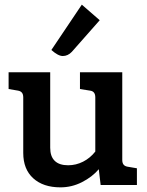

<svg xmlns="http://www.w3.org/2000/svg" viewBox="-20 -796 632 826"><path d="M569 -72V0H413L405 -68Q377 -35 333 -12.5Q289 10 240 10Q166 10 123 -29Q80 -68 80 -138V-377Q80 -390 74.5 -397Q69 -404 58 -406L17 -413V-485H196V-160Q196 -123 215.5 -104Q235 -85 273 -85Q307 -85 337.5 -100.5Q368 -116 390 -144V-377Q390 -403 368 -406L324 -413V-485H506V-108Q506 -95 511.5 -88Q517 -81 528 -79ZM201 -581 332 -776 409 -709 289 -573Q272 -555 250 -555Q230 -555 201 -581Z"/></svg>

Font: Enriqueta SemiBold
Style: Regular
Weight: 600
Designer: Viviana Monsalve, Gustavo Ibarra
Foundry: 72Puntos
Version: Version 2.000